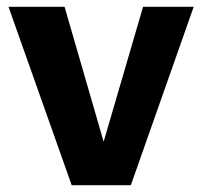

<svg xmlns="http://www.w3.org/2000/svg" viewBox="-20 -545 596 565"><path d="M550 -525H401L285 -128L170 -525H5L191 0H365Z"/></svg>

Font: RT Raleway ExtraBold
Style: Regular
Weight: 400
Designer: Matt McInerney, Pablo Impallari, Rodrigo Fuenzalida — Edited by Milan Moffatt in April 2016
Foundry: Matt McInerney, Pablo Impallari, Rodrigo Fuenzalida — Edited by Milan Moffatt in April 2016
Version: Version 3.001